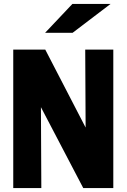

<svg xmlns="http://www.w3.org/2000/svg" viewBox="-20 -951 640 971"><path d="M47 0V-700H209L413 -306L411 -700H553V0H401L187 -409L189 0ZM208 -785 346 -931H539L347 -785Z"/></svg>

Font: Red Hat Mono VF Light
Style: Regular
Weight: 300
Monospace: yes
Designer: Pentagram, MCKL
Foundry: Pentagram, MCKL
Version: Version 1.023